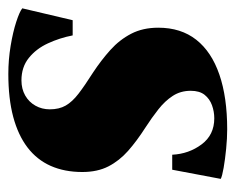

<svg xmlns="http://www.w3.org/2000/svg" viewBox="-86 -480 566 461"><g transform="rotate(90 196.5 -250.0)"><path d="M374 -381H338Q336 -421 313.2 -451.5Q290.5 -482 250.5 -482Q234.5 -482 219.2 -476.5Q204 -471 194.2 -458.8Q184.5 -446.5 184.5 -425.5Q184.5 -401 196.8 -382.2Q209 -363.5 229 -347.8Q249 -332 273 -316.5Q305 -296 328.8 -275Q352.5 -254 366 -227.8Q379.5 -201.5 379.5 -165Q379.5 -122.5 364.8 -89.2Q350 -56 320.5 -33.5Q291 -11 247 0.8Q203 12.5 144 12.5Q110 12.5 76.8 7Q43.5 1.5 19 -6.5Q-5.5 -14.5 -13.5 -21L15 -142H51.5Q57.5 -111 70.5 -82.8Q83.5 -54.5 105.5 -36.8Q127.5 -19 159.5 -19Q180 -19 195.8 -28Q211.5 -37 220.2 -52.5Q229 -68 229 -87Q229 -109.5 220 -125.2Q211 -141 191.5 -156Q172 -171 140.5 -191Q111 -210.5 86.5 -232.5Q62 -254.5 47.5 -282.5Q33 -310.5 33 -347.5Q33 -402 62 -438.8Q91 -475.5 145.5 -494.2Q200 -513 277 -513Q298.5 -513 323.8 -510.5Q349 -508 369.2 -504.5Q389.5 -501 396 -497.5Z"/></g></svg>

Font: Merriweather 144pt Black
Style: Italic
Weight: 900
Italic angle: -7.8°
Version: Version 2.101